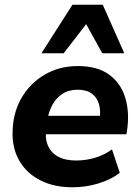

<svg xmlns="http://www.w3.org/2000/svg" viewBox="-20 -780 589 811"><path d="M286 11Q209 11 152 -17.5Q95 -46 64 -97Q33 -148 33 -215Q33 -299 69 -363Q105 -427 167.5 -464Q230 -501 309 -501Q391 -501 440 -465.5Q489 -430 508 -370.5Q527 -311 518 -239L514 -213H155L166 -291H417L401 -277Q406 -313 398 -340.5Q390 -368 368 -384.5Q346 -401 308 -401Q270 -401 243.5 -383.5Q217 -366 202 -338.5Q187 -311 181 -278L176 -243Q169 -199 181.5 -167.5Q194 -136 224.5 -119Q255 -102 301 -102Q343 -102 382.5 -114Q422 -126 453 -149L486 -50Q450 -22 397 -5.5Q344 11 286 11ZM155 -555 286 -760H414L505 -555H412L344 -678L249 -555Z"/></svg>

Font: Nunito Sans 12pt ExtraBold
Style: Italic
Weight: 800
Italic angle: -9°
Designer: Vernon Adams
Foundry: Vernon Adams
Version: Version 3.101;gftools[0.9.27]